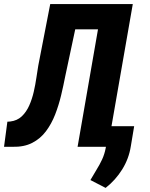

<svg xmlns="http://www.w3.org/2000/svg" viewBox="-44 -731 748 956"><path d="M511.7 -710.9 489.3 -585H198.2L219.7 -710.9ZM617.2 -710.9 493.2 0H342.3L465.8 -710.9ZM206.1 -710.9H357.4L280.8 -351.1Q272 -305.7 260.3 -256.3Q248.5 -207 230.5 -160.6Q212.4 -114.3 184.8 -77.4Q157.2 -40.5 116.2 -19.5Q75.2 1.5 17.6 0H-23.9L-7.3 -125L6.8 -126Q41 -129.9 64 -151.4Q86.9 -172.9 101.3 -205.1Q115.7 -237.3 124 -273.7Q132.3 -310.1 137.2 -344.2Q142.1 -378.4 146.5 -403.8ZM624 -102.5 607.4 -2.9Q597.7 59.1 564.5 112.5Q531.2 166 481.9 204.6L406.2 165.5Q420.9 139.2 436.5 114.3Q452.1 89.4 464.4 63Q476.6 36.6 482.4 5.9L501.5 -102.5Z"/></svg>

Font: Roboto Condensed ExtraBold
Style: Italic
Weight: 800
Italic angle: -12°
Designer: Christian Robertson
Foundry: Google
Version: Version 3.008; 2023